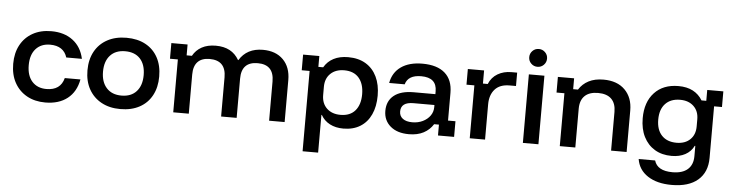

<svg xmlns="http://www.w3.org/2000/svg" viewBox="-51 -938 5326 1395"><g transform="rotate(5 2612.0 -240.0)"><path d="M290 10Q213.3 10 155.8 -22.1Q98.3 -54.2 66.2 -112.5Q34.2 -170.8 34.2 -250Q34.2 -329.2 65.8 -387.5Q97.5 -445.8 155 -477.9Q212.5 -510 290 -510Q385 -510 447.5 -462.5Q510 -415 528.3 -329.2H414.2Q401.7 -370 370.4 -390.8Q339.2 -411.7 290 -411.7Q224.2 -411.7 185.8 -369.2Q147.5 -326.7 147.5 -250Q147.5 -173.3 185.8 -130.8Q224.2 -88.3 290 -88.3Q393.3 -88.3 416.7 -179.2H530.8Q514.2 -88.3 451.7 -39.2Q389.2 10 290 10Z M837.5 10Q758.3 10 699.6 -22.1Q640.8 -54.2 608.3 -112.5Q575.8 -170.8 575.8 -250Q575.8 -329.2 607.9 -387.5Q640 -445.8 699.2 -477.9Q758.3 -510 838.3 -510Q919.2 -510 977.5 -478.3Q1035.8 -446.7 1067.5 -388.3Q1099.2 -330 1099.2 -250Q1099.2 -170.8 1067.5 -112.1Q1035.8 -53.3 977.1 -21.7Q918.3 10 837.5 10ZM837.5 -88.3Q908.3 -88.3 947.1 -131.7Q985.8 -175 985.8 -250Q985.8 -326.7 947.1 -369.2Q908.3 -411.7 837.5 -411.7Q767.5 -411.7 728.3 -368.8Q689.2 -325.8 689.2 -250Q689.2 -175 728.3 -131.7Q767.5 -88.3 837.5 -88.3Z M1223.3 0V-385.8H1165.8V-500H1284.2V-420.8H1322.5Q1345.8 -463.3 1387.9 -486.2Q1430 -509.2 1490 -509.2Q1549.2 -509.2 1591.3 -486.7Q1633.3 -464.2 1659.2 -419.2H1661.7Q1716.7 -509.2 1833.3 -509.2Q1927.5 -509.2 1981.7 -454.6Q2035.8 -400 2035.8 -305.8V0H1922.5V-285.8Q1922.5 -409.2 1804.2 -409.2Q1685.8 -409.2 1685.8 -285.8V0H1572.5V-285.8Q1572.5 -409.2 1453.3 -409.2Q1395.8 -409.2 1366.2 -377.9Q1336.7 -346.7 1336.7 -285.8V0Z M2184.2 200V-385.8H2126.7V-500H2245V-420.8H2280Q2305 -464.2 2349.2 -487.1Q2393.3 -510 2455 -510Q2530.8 -510 2583.8 -477.9Q2636.7 -445.8 2664.6 -387.5Q2692.5 -329.2 2692.5 -250Q2692.5 -170.8 2665.4 -112.1Q2638.3 -53.3 2587.1 -21.7Q2535.8 10 2464.2 10Q2407.5 10 2365.4 -12.1Q2323.3 -34.2 2300.8 -75H2297.5V200ZM2435 -87.5Q2505 -87.5 2542.1 -130.8Q2579.2 -174.2 2579.2 -250Q2579.2 -325.8 2542.1 -369.2Q2505 -412.5 2435 -412.5Q2372.5 -412.5 2335 -376.7Q2297.5 -340.8 2297.5 -280V-220Q2297.5 -159.2 2335 -123.3Q2372.5 -87.5 2435 -87.5Z M2942.5 9.2Q2856.7 9.2 2807.1 -33.3Q2757.5 -75.8 2757.5 -145Q2757.5 -217.5 2807.5 -257.5Q2857.5 -297.5 2950.8 -297.5H3109.2V-318.3Q3109.2 -418.3 2995.8 -418.3Q2900 -418.3 2880.8 -349.2H2767.5Q2781.7 -426.7 2841.2 -468.3Q2900.8 -510 2996.7 -510Q3104.2 -510 3160.8 -460.4Q3217.5 -410.8 3217.5 -316.7V-114.2H3271.7V0H3154.2V-79.2H3119.2Q3093.3 -37.5 3049.2 -14.2Q3005 9.2 2942.5 9.2ZM2959.2 -79.2Q3001.7 -79.2 3035.8 -95.8Q3070 -112.5 3089.6 -140.4Q3109.2 -168.3 3109.2 -202.5V-218.3H2956.7Q2865 -218.3 2865 -150Q2865 -116.7 2890 -97.9Q2915 -79.2 2959.2 -79.2Z M3385.8 0V-385.8H3328.3V-500H3446.7V-404.2H3481.7Q3501.7 -453.3 3545.4 -479.2Q3589.2 -505 3645.8 -505H3687.5V-407.5H3640.8Q3570 -407.5 3533.8 -366.7Q3497.5 -325.8 3497.5 -257.5V0Z M3773.3 0V-500H3886.7V0ZM3830 -560Q3803.3 -560 3784.2 -578.8Q3765 -597.5 3765 -625Q3765 -651.7 3783.8 -670.8Q3802.5 -690 3830 -690Q3856.7 -690 3875.8 -671.2Q3895 -652.5 3895 -625Q3895 -598.3 3876.2 -579.2Q3857.5 -560 3830 -560Z M4042.5 0V-385.8H3985V-500H4103.3V-420.8H4138.3Q4165 -463.3 4209.6 -486.2Q4254.2 -509.2 4317.5 -509.2Q4417.5 -509.2 4473.8 -452.9Q4530 -396.7 4530 -302.5V0H4416.7V-282.5Q4416.7 -344.2 4383.8 -376.7Q4350.8 -409.2 4286.7 -409.2Q4222.5 -409.2 4189.2 -376.7Q4155.8 -344.2 4155.8 -282.5V0Z M4876.7 210Q4769.2 210 4701.7 165.8Q4634.2 121.7 4621.7 43.3H4741.7Q4763.3 117.5 4874.2 117.5Q4946.7 117.5 4985 83.8Q5023.3 50 5023.3 -12.5V-87.5H5019.2Q4998.3 -45 4956.7 -22.5Q4915 0 4857.5 0Q4786.7 0 4734.6 -31.2Q4682.5 -62.5 4653.8 -119.6Q4625 -176.7 4625 -255Q4625 -372.5 4688.8 -441.2Q4752.5 -510 4864.2 -510Q4925.8 -510 4969.6 -487.1Q5013.3 -464.2 5039.2 -420.8H5074.2V-500H5191.7V-385.8H5134.2V-10Q5134.2 95 5067.1 152.5Q5000 210 4876.7 210ZM4885 -98.3Q4947.5 -98.3 4984.2 -133.8Q5020.8 -169.2 5020.8 -229.2V-281.7Q5020.8 -340.8 4983.8 -376.2Q4946.7 -411.7 4885 -411.7Q4815.8 -411.7 4777.1 -370.4Q4738.3 -329.2 4738.3 -255Q4738.3 -180 4777.1 -139.2Q4815.8 -98.3 4885 -98.3Z"/></g></svg>

Font: Funnel Display Light Medium
Style: Regular
Weight: 500
Version: Version 1.000